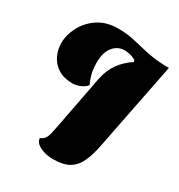

<svg xmlns="http://www.w3.org/2000/svg" viewBox="-172 -819 890 956"><g transform="rotate(30 273.0 -341.0)"><path d="M273 22Q230 22 198 6Q166 -10 164 -36Q181 -43 189.5 -55.5Q198 -68 203 -90Q208 -112 215 -149L270 -436Q281 -492 309.5 -531.5Q338 -571 380 -598L377 -609Q356 -620 339.5 -623Q323 -626 313 -626Q272 -626 246.5 -593.5Q221 -561 221 -505Q221 -476 226 -450Q231 -424 247 -388Q231 -369 208 -361Q185 -353 168 -353Q118 -353 85 -374Q52 -395 36 -429Q20 -463 20 -500Q20 -547 44.5 -594Q69 -641 116 -672.5Q163 -704 232 -704Q274 -704 308.5 -697Q343 -690 376.5 -681.5Q410 -673 450.5 -666.5Q491 -660 546 -660L447 -159Q436 -101 418 -60.5Q400 -20 366.5 1Q333 22 273 22Z"/></g></svg>

Font: Sansita Swashed Black
Style: Regular
Weight: 900
Designer: Pablo Cosgaya
Foundry: Omnibus-Type
Version: Version 1.003; ttfautohint (v1.8.3)